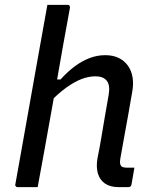

<svg xmlns="http://www.w3.org/2000/svg" viewBox="-20 -770 640 790"><path d="M175 -750Q190 -750 204 -750Q218 -750 232 -750Q246 -750 259 -750Q262 -750 264 -748.5Q266 -747 267 -744.5Q268 -742 268 -739Q254 -665 241 -591Q228 -517 215 -443Q202 -369 188.5 -295Q175 -221 162 -147.5Q149 -74 135 0Q122 0 108 0Q94 0 80 0Q66 0 52 0Q49 0 47 -1.5Q45 -3 43.5 -5.5Q42 -8 43 -11Q57 -91 71.5 -170.5Q86 -250 100 -330.5Q114 -411 128.5 -491Q143 -571 157 -650Q163 -683 167.5 -708.5Q172 -734 175 -750ZM413 -543Q445 -543 468.5 -531.5Q492 -520 506.5 -499.5Q521 -479 525.5 -451.5Q530 -424 524 -392Q516 -346 508 -300Q500 -254 491.5 -209Q483 -164 475 -117Q473 -105 474 -98Q475 -91 479 -86Q483 -83 489 -81.5Q495 -80 503 -80Q506 -80 508 -80Q510 -80 512.5 -80Q515 -80 518 -80H533Q530 -62 527 -45Q524 -28 521 -11Q520 -5 516.5 -2.5Q513 0 508 0Q503 0 491 0Q479 0 469 0Q434 0 412.5 -14.5Q391 -29 383 -55.5Q375 -82 381 -118Q390 -162 397 -204.5Q404 -247 411.5 -290.5Q419 -334 427 -379Q434 -419 419.5 -437.5Q405 -456 373 -456Q345 -456 315 -444.5Q285 -433 252 -409Q219 -385 183 -348L198 -443H229Q258 -475 287.5 -497Q317 -519 348.5 -531Q380 -543 413 -543Z"/></svg>

Font: RecMonoLinear Nerd Font Mono
Style: Italic
Weight: 400
Italic angle: -10°
Monospace: yes
Version: Version 1.085; ttfautohint (v1.8.4.7-5d5b);Nerd Fonts 3.2.1